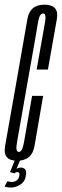

<svg xmlns="http://www.w3.org/2000/svg" viewBox="-47 -700 271 841"><path d="M28 4Q93 4 104 -59.8Q115 -123.5 142 -280H93.5Q65 -116 57.8 -75.2Q50.5 -34.5 35.5 -34.5Q20 -34.5 27.2 -75Q34.5 -115.5 73.5 -339Q113.5 -563 119.5 -602Q125.5 -641 142 -641Q157 -641 150.2 -602Q143.5 -563 113.5 -395.5H163Q191.5 -555 202.2 -617.2Q213 -679.5 147 -679.5Q84 -679.5 73.2 -617.5Q62.5 -555.5 24.5 -339Q-13.5 -124 -24.8 -60Q-36 4 28 4ZM0.5 121.5Q11 121.5 21.8 118.2Q32.5 115 42 108.8Q51.5 102.5 58 92.8Q64.5 83 66 70Q70 50.5 63.5 42.2Q57 34 44.5 34Q35.5 34 29.5 37.2Q23.5 40.5 19 45L17 59.5Q19.5 56 22.8 54.8Q26 53.5 29 53.5Q34 53.5 36.8 57.5Q39.5 61.5 37.5 71Q35 83.5 26.2 90.2Q17.5 97 4.5 97Q-1.5 97 -6.8 95.8Q-12 94.5 -15 94L-27 117.5Q-22.5 118.5 -14.8 120Q-7 121.5 0.5 121.5ZM17 59.5 42 0H18.5L-3 54Z"/></svg>

Font: Anybody UltraCondensed Light
Style: Italic
Weight: 300
Width: 1
Italic angle: -10°
Version: Version 1.113;gftools[0.9.25]